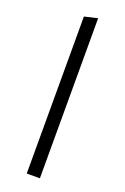

<svg xmlns="http://www.w3.org/2000/svg" viewBox="-143 -777 536 824"><g transform="rotate(20 125.0 -365.5)"><path d="M95 0V-717L155 -731V0Z"/></g></svg>

Font: Radio Canada Light
Style: Regular
Weight: 300
Designer: Charles Daoud, Etienne Aubert Bonn, Alexandre Saumier Demers, Jacques Le Bailly
Foundry: Radio-Canada
Version: Version 2.104;gftools[0.9.28.dev5+ged2979d]